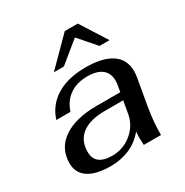

<svg xmlns="http://www.w3.org/2000/svg" viewBox="-167 -852 959 997"><g transform="rotate(-30 312.5 -353.5)"><path d="M35 -110Q35 -199 107 -248.5Q179 -298 307 -298H448L454 -333Q457 -348 457 -362Q457 -407 427.5 -431Q398 -455 340 -455Q277 -455 234 -425Q191 -395 173 -339H88Q113 -417 182 -458.5Q251 -500 355 -500Q458 -500 511.5 -463.5Q565 -427 565 -358Q565 -340 562 -322L534 -162Q519 -72 520 0H417Q415 -30 415 -46Q415 -56 417 -80Q379 -34 327.5 -12Q276 10 215 10Q126 10 80.5 -21Q35 -52 35 -110ZM427 -180 440 -254H329Q241 -254 193.5 -218Q146 -182 146 -114Q146 -33 248 -33Q315 -33 365.5 -75Q416 -117 427 -180ZM357 -717H435L535 -560H475L386 -662L261 -560H201Z"/></g></svg>

Font: Fahkwang Medium
Style: Italic
Weight: 500
Italic angle: -10°
Version: Version 1.000; ttfautohint (v1.6)